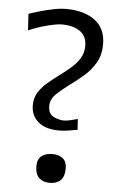

<svg xmlns="http://www.w3.org/2000/svg" viewBox="-56 -828 558 878"><g transform="rotate(5 223.5 -388.5)"><path d="M226.6 -231Q166 -231 132.1 -259.5Q98.1 -288.1 98.1 -335.4Q98.1 -369.1 113.8 -394.5Q129.4 -419.9 154.3 -441.2Q179.2 -462.4 206.5 -482.4Q233.4 -502 257.8 -522.9Q282.2 -543.9 297.9 -569.3Q313.5 -594.7 313.5 -627Q313.5 -670.4 283.2 -692.6Q252.9 -714.8 198.7 -715.3Q177.7 -715.3 135.7 -705.1Q93.8 -694.8 46.4 -674.8L42 -750.5Q63.5 -757.8 93 -766.4Q122.6 -774.9 154.1 -781.2Q185.5 -787.6 211.9 -787.6Q294.4 -787.6 344.2 -750.7Q394 -713.9 394 -640.6Q394 -592.3 373.3 -556.6Q352.5 -521 321.8 -494.1Q291 -467.3 260.3 -445.3Q226.1 -419.9 199.7 -395.3Q173.3 -370.6 173.3 -338.9Q173.3 -304.7 195.6 -292Q217.8 -279.3 246.1 -278.3Q258.3 -278.3 276.6 -282.7Q294.9 -287.1 308.6 -291L312 -241.7Q296.4 -238.3 271.5 -234.6Q246.6 -231 226.6 -231ZM206.1 11.2Q174.8 11.2 156.7 -6.1Q138.7 -23.4 138.7 -60.5Q138.7 -90.8 157 -106Q175.3 -121.1 206.5 -121.1Q238.3 -121.1 255.9 -106Q273.4 -90.8 273.4 -60.5Q273.4 -23.4 255.6 -6.1Q237.8 11.2 206.1 11.2Z"/></g></svg>

Font: Pinar-DS2-FD Regular
Style: Regular
Weight: 400
Designer: Amin Abedi
Version: Version 2.000